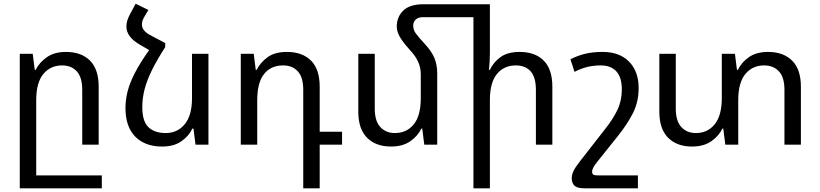

<svg xmlns="http://www.w3.org/2000/svg" viewBox="-20 -783 4437 1039"><path d="M87 236V-492H157L168 -405H173Q193 -445 233.5 -473.5Q274 -502 337 -502Q420 -502 467 -455Q514 -408 514 -314V0H425V-297Q425 -365 395.5 -397Q366 -429 316 -429Q253 -429 214.5 -382.5Q176 -336 176 -241V166H531V236Z M874 -550V-528Q829 -458 802 -403Q775 -348 762.5 -300Q750 -252 750 -204Q750 -126 783.5 -94.5Q817 -63 877 -63Q940 -63 979.5 -110.5Q1019 -158 1019 -252V-492H1108V0H1038L1027 -87H1021Q1002 -47 961.5 -18.5Q921 10 858 10Q764 10 711.5 -44Q659 -98 659 -198Q659 -243 670.5 -288.5Q682 -334 710 -388.5Q738 -443 787 -512L734 -543Q664 -584 664 -640Q664 -670 683 -705L714 -763L783 -729L761 -692Q748 -670 748 -651Q748 -617 791 -594Z M1621 236V-297Q1621 -365 1591.5 -397Q1562 -429 1512 -429Q1446 -429 1409 -382.5Q1372 -336 1372 -241V0H1283V-492H1353L1364 -405H1369Q1389 -445 1428 -473.5Q1467 -502 1533 -502Q1616 -502 1663 -455Q1710 -408 1710 -314V-70H1831V0H1710V236Z M2346 -385V0H2276L2265 -87H2260Q2241 -47 2200 -18.5Q2159 10 2096 10Q2014 10 1966.5 -37.5Q1919 -85 1919 -178V-492H2008V-195Q2008 -128 2038 -95.5Q2068 -63 2117 -63Q2180 -63 2218.5 -109.5Q2257 -156 2257 -252V-382Q2257 -415 2243.5 -447Q2230 -479 2196 -515Q2159 -556 2143 -584.5Q2127 -613 2127 -639Q2127 -691 2162 -725.5Q2197 -760 2272 -760H2631V-492Q2631 -470 2629.5 -449Q2628 -428 2626 -405H2631Q2650 -446 2688.5 -474Q2727 -502 2792 -502Q2876 -502 2922.5 -455Q2969 -408 2969 -314V0H2880V-297Q2880 -365 2851.5 -397Q2823 -429 2771 -429Q2707 -429 2669 -382.5Q2631 -336 2631 -241V236H2542V-690H2267Q2242 -690 2229 -676.5Q2216 -663 2216 -645Q2216 -622 2229.5 -603Q2243 -584 2279 -545Q2316 -505 2331 -468.5Q2346 -432 2346 -385Z M3432 236H3142Q3104 236 3089 222Q3074 208 3074 181Q3074 163 3083 143.5Q3092 124 3116 93L3258 -89Q3298 -140 3321.5 -189Q3345 -238 3345 -300Q3345 -364 3315.5 -396.5Q3286 -429 3231 -429Q3194 -429 3159.5 -421Q3125 -413 3089 -394L3067 -462Q3105 -482 3146.5 -492Q3188 -502 3241 -502Q3333 -502 3384.5 -449Q3436 -396 3436 -307Q3436 -231 3405 -170.5Q3374 -110 3326 -50L3211 94Q3184 127 3184 146Q3184 156 3189.5 161Q3195 166 3211 166H3432Z M4136 -502Q4219 -502 4266.5 -455Q4314 -408 4314 -314V0H4225V-297Q4225 -365 4195 -397Q4165 -429 4115 -429Q4052 -429 4013.5 -382.5Q3975 -336 3975 -241V0H3905L3894 -87H3889Q3870 -47 3829 -18.5Q3788 10 3725 10Q3643 10 3595.5 -37.5Q3548 -85 3548 -178V-492H3637V-195Q3637 -128 3667 -95.5Q3697 -63 3746 -63Q3809 -63 3847.5 -110.5Q3886 -158 3886 -252V-492H3957L3968 -405H3973Q3992 -445 4032.5 -473.5Q4073 -502 4136 -502Z"/></svg>

Font: Go Noto Current
Style: Regular
Weight: 400
Designer: Monotype Design Team
Foundry: Monotype Imaging Inc.
Version: Version 2.007; ttfautohint (v1.8) -l 8 -r 50 -G 200 -x 14 -D